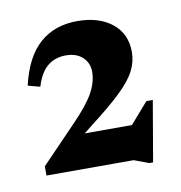

<svg xmlns="http://www.w3.org/2000/svg" viewBox="-55 -731 472 501"><g transform="rotate(-10 181.0 -480.0)"><path d="M339.5 -442 312 -281.5H302L263 -296H32V-320.5L125 -417Q165 -458 180.8 -486.5Q196.5 -515 196.5 -542Q196.5 -565.5 180.2 -580.8Q164 -596 136 -596Q107.5 -596 87.5 -579.8Q67.5 -563.5 56.5 -527L24.5 -535.5Q41.5 -609 81 -644Q120.5 -679 181 -679Q238 -679 272.8 -651.2Q307.5 -623.5 307.5 -575Q307.5 -549.5 295.5 -525.8Q283.5 -502 254.2 -473.8Q225 -445.5 174 -406.5L149.5 -387H274.5L322.5 -442Z"/></g></svg>

Font: Newsreader Text
Style: Bold
Weight: 700
Designer: Hugues Gentile
Foundry: Production Type
Version: Version 1.001